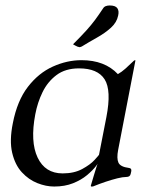

<svg xmlns="http://www.w3.org/2000/svg" viewBox="-20 -671 546 702"><path d="M369 -243Q388 -341 362.5 -381Q337 -421 269 -421Q219 -421 186.5 -396.5Q154 -372 135.5 -334Q117 -296 109 -253Q90 -153 117.5 -95Q145 -37 209 -37Q251 -37 280.5 -53Q310 -69 325.5 -86Q341 -103 342 -105ZM412 -123Q406 -92 413 -76.5Q420 -61 451 -57Q462 -56 460 -45L458 -36Q456 -24 442 -24Q429 -24 409 -19Q389 -14 366.5 -6.5Q344 1 322 10Q321 11 316 11H314Q312 11 312 8Q314 2 323 -29Q332 -60 343 -90H348Q344 -81 331.5 -64.5Q319 -48 298 -30.5Q277 -13 247 -1Q217 11 178 11Q148 11 116.5 -1.5Q85 -14 60 -41Q35 -68 24.5 -112.5Q14 -157 27 -221Q43 -303 82 -353.5Q121 -404 173 -427.5Q225 -451 278 -451Q363 -451 411 -400Q425 -408 438.5 -420Q452 -432 461.5 -441.5Q471 -451 473 -451Q476 -451 475 -449ZM247 -509Q278 -540 296 -560Q314 -580 327 -597.5Q340 -615 356 -639Q360 -646 366.5 -648.5Q373 -651 381 -651Q402 -651 409 -641Q416 -631 412 -614Q407 -589 385.5 -569.5Q364 -550 334.5 -533.5Q305 -517 279 -501Q276 -500 273.5 -499Q271 -498 269 -499Q265 -499 256 -504Z"/></svg>

Font: Young Serif Light
Style: Italic
Weight: 300
Italic angle: -10.979°
Designer: Bastien Sozeau
Foundry: NBR — Bastien Sozeau
Version: Version 5.001